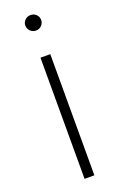

<svg xmlns="http://www.w3.org/2000/svg" viewBox="-143 -767 505 808"><g transform="rotate(-20 109.5 -363.0)"><path d="M87.4 0V-542.5H131.3V0ZM109.4 -656.2Q94.7 -656.2 84.2 -666.5Q73.7 -676.8 73.7 -690.9Q73.7 -705.6 84.2 -715.6Q94.7 -725.6 108.9 -725.6Q124 -725.6 134.3 -715.6Q144.5 -705.6 144.5 -690.9Q144.5 -676.8 134.3 -666.5Q124 -656.2 109.4 -656.2Z"/></g></svg>

Font: Inter 16pt ExtraLight
Style: Regular
Weight: 250
Version: Version 4.001;git-66647c0bb